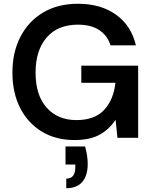

<svg xmlns="http://www.w3.org/2000/svg" viewBox="-20 -732 812 1020"><path d="M376 12Q276 12 202 -33Q128 -78 87 -158.5Q46 -239 46 -347Q46 -454 88.5 -536.5Q131 -619 209 -665.5Q287 -712 395 -712Q516 -712 597 -653.5Q678 -595 702 -491H567Q551 -543 507.5 -572Q464 -601 394 -601Q287 -601 228 -533Q169 -465 169 -346Q169 -226 228 -160Q287 -94 386 -94Q484 -94 534 -149Q584 -204 593 -292H412V-383H714V0H604L594 -96Q560 -44 508.5 -16Q457 12 376 12ZM332 268V217Q380 217 380 157V142H328V46H432Q439 71 442.5 94.5Q446 118 446 138Q446 201 417 234.5Q388 268 332 268Z"/></svg>

Font: DM Sans SemiBold
Style: Regular
Weight: 600
Designer: Colophon Foundry, Jonny Pinhorn
Foundry: Colophon Foundry
Version: Version 4.004; ttfautohint (v1.8.4.7-5d5b)